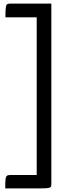

<svg xmlns="http://www.w3.org/2000/svg" viewBox="-20 -842 426 1062"><path d="M36 126H183V-746H10Q10 -784 12 -799.5Q14 -815 19 -818.5Q24 -822 37 -822H264V175Q264 187 261 191.5Q258 196 245.5 198Q233 200 202 200H9Q9 164 10.5 150Q12 136 17.5 131Q23 126 36 126Z"/></svg>

Font: Yanone Kaffeesatz
Style: Regular
Weight: 400
Designer: Yanone (Cyrillic: Daniel Pouzeot & Huerta Tipografica)
Foundry: Yanone
Version: Version 1.100;PS 001.100;hotconv 1.0.70;makeotf.lib2.5.58329